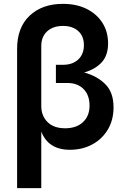

<svg xmlns="http://www.w3.org/2000/svg" viewBox="-20 -757 645 981"><path d="M67.4 204.1V-507.3Q67.4 -616.7 131.6 -677Q195.8 -737.3 301.3 -737.3Q370.6 -737.3 422.4 -711.7Q474.1 -686 503.2 -640.6Q532.2 -595.2 532.2 -535.6Q532.2 -474.1 499.8 -438.7Q467.3 -403.3 410.2 -386.7Q476.1 -368.7 518.1 -326.9Q560.1 -285.2 560.1 -208.5Q560.1 -144 531 -95.2Q502 -46.4 451.4 -19Q400.9 8.3 336.9 8.3Q227.5 8.3 190.9 -84.5V204.1ZM313 -101.6Q370.1 -101.6 403.8 -132.8Q437.5 -164.1 437.5 -217.3Q437.5 -271 407 -302Q376.5 -333 324.2 -333H265.6V-425.8H300.8Q350.6 -425.8 379.6 -452.9Q408.7 -480 408.7 -526.4Q408.7 -571.8 379.9 -598.1Q351.1 -624.5 301.8 -624.5Q251 -624.5 220.9 -596.9Q190.9 -569.3 190.9 -522V-214.8Q190.9 -165.5 222.7 -133.5Q254.4 -101.6 313 -101.6Z"/></svg>

Font: Inter-SemiBold
Style: Regular
Weight: 600
Designer: Rasmus Andersson
Foundry: rsms
Version: Version 4.000;git-a52131595